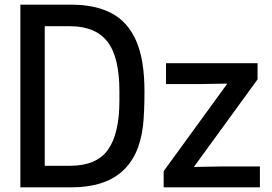

<svg xmlns="http://www.w3.org/2000/svg" viewBox="-20 -800 1162 820"><path d="M67 0ZM286 0H67V-780H286Q386 -780 455.5 -744Q525 -708 561 -627Q597 -546 597 -410Q597 -323 591 -265Q561 0 286 0ZM279 -92Q393 -92 441.5 -161Q490 -230 490 -370V-410Q490 -557 438.5 -622.5Q387 -688 279 -688H171V-92ZM1090 0H679V-69L951 -443L835 -441H689V-530H1080V-461L808 -87L924 -89H1090Z"/></svg>

Font: Tanohe Sans Medium
Style: Regular
Weight: 500
Designer: Village Type and Design LLC
Foundry: Cooper Hewitt Smithsonian Design Museum
Version: Version 1.00;September 29, 2021;FontCreator 13.0.0.2655 64-b